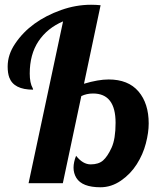

<svg xmlns="http://www.w3.org/2000/svg" viewBox="-20 -770 680 807"><path d="M465.8 -253.9Q465.8 -377 371.1 -377Q344.2 -377 321.8 -366.2L244.1 0H100.1L245.1 -680.2Q178.7 -651.9 141.8 -596.7Q105 -541.5 105 -460.9Q105 -421.4 117.2 -399.9Q119.1 -396 119.1 -393.1Q38.1 -393.1 19 -444.3Q12.2 -462.9 12.2 -490.2Q12.2 -540.5 43.9 -586.9Q107.9 -682.1 237.3 -728Q299.3 -750 362.8 -750Q383.3 -750 402.8 -748L333 -418Q393.1 -436 436.5 -436Q519 -436 562 -385.7Q605 -335.4 605 -251Q605 -212.9 593 -167Q581.1 -121.1 554.9 -79.8Q528.8 -38.6 488.3 -10.7Q447.8 17.1 402.3 17.1Q325.2 17.1 300.8 -22.5Q289.1 -42 289.1 -65.2Q289.1 -88.4 299.8 -115.2Q328.1 -79.1 361.3 -79.1Q394.5 -79.1 413.3 -95.7Q432.1 -112.3 449 -149.2Q465.8 -186 465.8 -253.9Z"/></svg>

Font: UVF Lobster12
Style: Regular
Weight: 400
Designer: Pablo Impallari
Foundry: Pablo Impallari. www.impallari.com
Version: Version 1.004